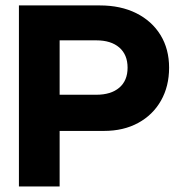

<svg xmlns="http://www.w3.org/2000/svg" viewBox="-20 -670 661 690"><path d="M326.1 -525Q379 -525 408.8 -499.2Q438.5 -473.4 438.5 -426.7Q438.5 -380.4 408.7 -354.9Q378.8 -329.5 326.1 -329.5H194.3V-525ZM353.4 -199.5Q423.9 -199.5 476.7 -228.3Q529.5 -257.1 558.6 -308.5Q587.7 -359.9 587.7 -426.7Q587.7 -493.7 556.8 -544.1Q525.8 -594.5 469.9 -622.5Q413.9 -650.5 338.8 -650.5H48V0H194.3V-199.5Z"/></svg>

Font: Overused Grotesk Light
Style: Regular
Weight: 300
Designer: RandomMaerks
Version: Version 0.005